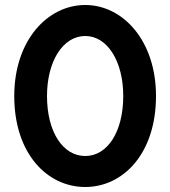

<svg xmlns="http://www.w3.org/2000/svg" viewBox="-20 -735 682 768"><path d="M168 -351C168 -489 231 -591 321 -591C410 -591 473 -489 473 -351C473 -208 410 -111 321 -111C231 -111 168 -208 168 -351ZM37 -351C37 -120 169 13 321 13C472 13 604 -120 604 -351C604 -572 472 -715 321 -715C169 -715 37 -572 37 -351Z"/></svg>

Font: Bluebird
Style: Regular
Weight: 400
Designer: Jasper
Foundry: Cannot Into Space Fonts
Version: Version 0.98